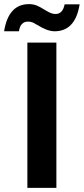

<svg xmlns="http://www.w3.org/2000/svg" viewBox="-69 -913 407 933"><path d="M0 0ZM0 0ZM205 0H64V-706H205ZM196 -761Q161 -761 112 -792L104 -796Q88 -808 67 -808Q30 -808 23 -761H-49Q-28 -893 72 -893Q92 -893 108.5 -886.5Q125 -880 147 -866Q165 -855 176.5 -850Q188 -845 201 -845Q236 -845 245 -892H318Q297 -761 196 -761Z"/></svg>

Font: Ulagadi Sans SemiBold
Style: Regular
Weight: 600
Designer: Ninad Kale (Devanagari), Jonny Pinhorn (Latin)
Foundry: Indian Type Foundry
Version: Version 3.01;March 29, 2020;FontCreator 12.0.0.2522 64-bit; 